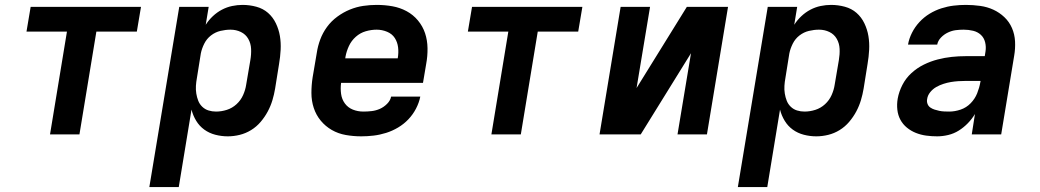

<svg xmlns="http://www.w3.org/2000/svg" viewBox="-20 -548 4240 783"><path d="M184 0 253 -419H88L105 -520H555L538 -419H373L304 0Z M589 215 711 -520H831L819 -447Q831 -466 848 -482Q865 -498 885 -508.5Q905 -519 926.5 -523.5Q948 -528 969 -528Q998 -528 1025.5 -520.5Q1053 -513 1073 -495.5Q1093 -478 1105 -453Q1117 -428 1121.5 -401Q1126 -374 1124.5 -345Q1123 -316 1118 -287L1102 -187Q1098 -163 1091 -139.5Q1084 -116 1072 -93.5Q1060 -71 1043 -51Q1026 -31 1004 -17.5Q982 -4 957.5 2Q933 8 909 8Q883 8 858 1.5Q833 -5 813 -19.5Q793 -34 780 -55.5Q767 -77 761 -101L709 215ZM861 -93Q883 -93 905 -100Q927 -107 944.5 -123Q962 -139 971.5 -160.5Q981 -182 984 -203L1001 -303Q1005 -326 1004 -348.5Q1003 -371 992.5 -389.5Q982 -408 962.5 -417.5Q943 -427 920 -427Q900 -427 879 -422Q858 -417 840.5 -403.5Q823 -390 813 -370Q803 -350 799 -330L783 -230Q780 -214 779 -198Q778 -182 780.5 -166.5Q783 -151 788.5 -137Q794 -123 805 -112.5Q816 -102 830.5 -97.5Q845 -93 861 -93Z M1453 8Q1421 8 1390 2.5Q1359 -3 1333 -18Q1307 -33 1288 -56Q1269 -79 1259.5 -108Q1250 -137 1250 -169Q1250 -201 1255 -233L1272 -333Q1276 -360 1286 -387Q1296 -414 1313.5 -438Q1331 -462 1355.5 -480Q1380 -498 1407 -509Q1434 -520 1461.5 -524Q1489 -528 1516 -528Q1549 -528 1580 -522.5Q1611 -517 1638 -502.5Q1665 -488 1684.5 -464.5Q1704 -441 1713.5 -412.5Q1723 -384 1723.5 -351.5Q1724 -319 1718 -287L1705 -210H1371Q1368 -187 1371 -165Q1374 -143 1386.5 -126Q1399 -109 1419 -101Q1439 -93 1462 -93Q1479 -93 1496 -95Q1513 -97 1529 -104Q1545 -111 1558.5 -124.5Q1572 -138 1575 -154H1694Q1689 -129 1676.5 -105Q1664 -81 1645.5 -61.5Q1627 -42 1603.5 -28Q1580 -14 1554.5 -6Q1529 2 1503.5 5Q1478 8 1453 8ZM1388 -310H1602Q1606 -333 1603.5 -354.5Q1601 -376 1590 -393Q1579 -410 1558.5 -418.5Q1538 -427 1516 -427Q1494 -427 1471.5 -420.5Q1449 -414 1431 -398Q1413 -382 1403 -360.5Q1393 -339 1389 -317Z M1984 0 2053 -419H1888L1905 -520H2355L2338 -419H2173L2104 0Z M2425 0 2511 -520H2631L2576 -189L2781 -520H2949L2863 0H2743L2798 -331L2593 0Z M2989 215 3111 -520H3231L3219 -447Q3231 -466 3248 -482Q3265 -498 3285 -508.5Q3305 -519 3326.5 -523.5Q3348 -528 3369 -528Q3398 -528 3425.5 -520.5Q3453 -513 3473 -495.5Q3493 -478 3505 -453Q3517 -428 3521.5 -401Q3526 -374 3524.5 -345Q3523 -316 3518 -287L3502 -187Q3498 -163 3491 -139.5Q3484 -116 3472 -93.5Q3460 -71 3443 -51Q3426 -31 3404 -17.5Q3382 -4 3357.5 2Q3333 8 3309 8Q3283 8 3258 1.5Q3233 -5 3213 -19.5Q3193 -34 3180 -55.5Q3167 -77 3161 -101L3109 215ZM3261 -93Q3283 -93 3305 -100Q3327 -107 3344.5 -123Q3362 -139 3371.5 -160.5Q3381 -182 3384 -203L3401 -303Q3405 -326 3404 -348.5Q3403 -371 3392.5 -389.5Q3382 -408 3362.5 -417.5Q3343 -427 3320 -427Q3300 -427 3279 -422Q3258 -417 3240.5 -403.5Q3223 -390 3213 -370Q3203 -350 3199 -330L3183 -230Q3180 -214 3179 -198Q3178 -182 3180.5 -166.5Q3183 -151 3188.5 -137Q3194 -123 3205 -112.5Q3216 -102 3230.5 -97.5Q3245 -93 3261 -93Z M3802 8Q3779 8 3757 5Q3735 2 3715 -6Q3695 -14 3678.5 -27.5Q3662 -41 3652 -59.5Q3642 -78 3639.5 -100.5Q3637 -123 3641 -146Q3646 -174 3660 -201.5Q3674 -229 3697 -250Q3720 -271 3747.5 -284.5Q3775 -298 3804 -305.5Q3833 -313 3861.5 -316Q3890 -319 3919 -319H3996L3999 -338Q4002 -357 3997.5 -375.5Q3993 -394 3980 -406Q3967 -418 3948.5 -422.5Q3930 -427 3910 -427Q3894 -427 3878 -425Q3862 -423 3846 -415.5Q3830 -408 3817.5 -395Q3805 -382 3802 -366H3683Q3687 -390 3699 -414Q3711 -438 3729.5 -458Q3748 -478 3771 -492Q3794 -506 3819 -514Q3844 -522 3869 -525Q3894 -528 3919 -528Q3948 -528 3977 -524Q4006 -520 4031 -508.5Q4056 -497 4076 -478Q4096 -459 4107 -433.5Q4118 -408 4119.5 -379Q4121 -350 4116 -321L4063 0H3943L3956 -83Q3944 -63 3927 -45.5Q3910 -28 3890 -15.5Q3870 -3 3847 2.5Q3824 8 3802 8ZM3851 -93Q3874 -93 3897.5 -101Q3921 -109 3938.5 -127Q3956 -145 3965 -167.5Q3974 -190 3978 -213L3979 -218H3919Q3904 -218 3888.5 -217Q3873 -216 3858 -213.5Q3843 -211 3827.5 -206Q3812 -201 3798 -193Q3784 -185 3773.5 -172Q3763 -159 3761 -144Q3759 -134 3762.5 -124.5Q3766 -115 3774 -109.5Q3782 -104 3791.5 -101Q3801 -98 3810.5 -96Q3820 -94 3830.5 -93.5Q3841 -93 3851 -93Z"/></svg>

Font: Iosevka Aile Oblique
Style: Bold
Weight: 700
Italic angle: -9°
Designer: Belleve Invis
Foundry: Belleve Invis
Version: Version 31.1.0; ttfautohint (v1.8.4)